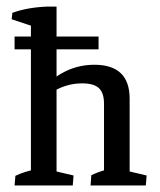

<svg xmlns="http://www.w3.org/2000/svg" viewBox="-20 -565 487 585"><path d="M74.2 -2.9V-504.9L152.3 -490.7V-2.9ZM74.2 -436.5V-497.6L81.5 -484.4L15.6 -506.3L17.6 -525.9Q63.5 -542.5 123 -544.9H152.3V-460.9ZM296.9 -2.9V-249Q296.9 -282.2 281.2 -296.6Q265.6 -311 230 -311Q202.6 -311 177.2 -302.5Q151.9 -293.9 123 -274.9L112.8 -298.3Q180.2 -367.7 267.6 -367.7Q375 -367.7 375 -264.2V-2.9ZM24.4 0 26.9 -29.3Q41 -36.1 55.2 -40.5Q69.3 -44.9 83.5 -48.3L74.2 -12.2V-79.1H152.3V-12.2L144.5 -44.4L204.1 -30.3L201.7 0ZM255.9 0 258.3 -31.2Q268.6 -36.1 280.3 -40.5Q292 -44.9 306.2 -48.3L296.9 -12.2V-79.1H375V-12.2L367.2 -44.4L426.8 -30.3L424.3 0ZM24.4 -453.6H280.3V-414.6H24.4Z"/></svg>

Font: Markazi Text
Style: Regular
Weight: 400
Designer: Borna Izadpanah (Arabic designer), Fiona Ross (Arabic design director) and Florian Runge (Latin designer)
Foundry: Borna Izadpanah and Florian Runge
Version: Version 1.000